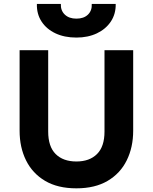

<svg xmlns="http://www.w3.org/2000/svg" viewBox="-20 -960 791 994"><path d="M375.5 15Q278.5 15 213.2 -23.8Q148 -62.5 114.8 -129.8Q81.5 -197 81.5 -283V-700H229.5V-279Q229.5 -201 268.2 -162.5Q307 -124 375.5 -124Q443.5 -124 482.2 -162.5Q521 -201 521 -279V-700H669.5V-283Q669.5 -197.5 636.2 -130Q603 -62.5 537.5 -23.8Q472 15 375.5 15ZM375.5 -765.5Q313.5 -765.5 267 -787.5Q220.5 -809.5 195 -848.8Q169.5 -888 171 -939.5H295Q293.5 -905.5 315.5 -884.5Q337.5 -863.5 375.5 -863.5Q414 -863.5 435.5 -884.5Q457 -905.5 455 -939.5H579Q580 -888 554 -848.8Q528 -809.5 481.8 -787.5Q435.5 -765.5 375.5 -765.5Z"/></svg>

Font: Geologica SemiBold
Style: Regular
Weight: 600
Designer: Sindre Bremnes, Frode Helland
Foundry: Monokrom Skriftforlag AS
Version: Version 1.010;gftools[0.9.28]